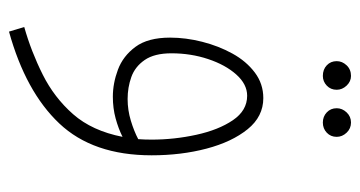

<svg xmlns="http://www.w3.org/2000/svg" viewBox="-202 -348 781 416"><g transform="rotate(90 188.0 -140.5)"><path d="M49 230 39 197Q92 182 142 157Q192 132 228 91Q264 50 277 -16Q259 -7 237 -1Q215 5 190 5Q161 5 131.5 -6Q102 -17 82 -44Q62 -71 62 -119Q62 -153 71 -188.5Q80 -224 96.5 -254Q113 -284 137.5 -302.5Q162 -321 193 -321Q233 -321 260.5 -287Q288 -253 302.5 -198Q317 -143 317 -79Q317 48 248 121Q179 194 49 230ZM96 -122Q96 -85 110.5 -64Q125 -43 147.5 -35Q170 -27 195 -27Q219 -27 242 -34Q265 -41 282 -50Q283 -64 283 -79Q283 -128 272.5 -176Q262 -224 241 -255Q220 -286 188 -286Q163 -286 142 -262.5Q121 -239 108.5 -201.5Q96 -164 96 -122ZM246 -450Q233 -450 224 -458.5Q215 -467 215 -480Q215 -492 224 -501.5Q233 -511 246 -511Q259 -511 268 -501.5Q277 -492 277 -480Q277 -467 268 -458.5Q259 -450 246 -450ZM145 -450Q131 -450 122 -458.5Q113 -467 113 -480Q113 -492 122 -501.5Q131 -511 145 -511Q157 -511 166 -501.5Q175 -492 175 -480Q175 -467 166 -458.5Q157 -450 145 -450Z"/></g></svg>

Font: Noto Sans Arabic ExtCond ExtLt
Style: Regular
Weight: 200
Width: 2
Designer: Monotype Design Team, Nadine Chahine, Nizar Qandah and Khaled Hosny
Foundry: Monotype Imaging Inc.
Version: Version 2.012; ttfautohint (v1.8.4.7-5d5b)